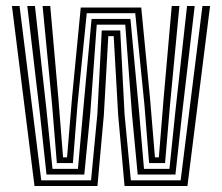

<svg xmlns="http://www.w3.org/2000/svg" viewBox="-20 -620 740 640"><path d="M95 0 19.8 -600H45.2L117.5 -19H283.5L304.5 -239L319.2 -518.5H380.8L395.2 -239L416.2 -19H582.2L654.8 -600H680.2L604.8 0H395.2L373.8 -237.2L359 -499.5H341L326.2 -237.2L304.8 0ZM135 -38.2 113.2 -239.8 71 -600H96.5L135 -253L155 -57.2H239.8L257.5 -254.5L285.2 -556.8H414.8L443 -254.5L460 -57.2H544.8L565 -252.5L603.5 -600H629L586.8 -239.2L564.8 -38.2H439L419.8 -240.8L397.5 -537.8H302.5L280.8 -241L261 -38.2ZM169.5 -76.5 153.8 -268.5 122 -600H147.5L174.5 -293.2L190.2 -95.5H203.5L220 -293.5L249.2 -595H450.8L480 -293.5L496.5 -95.5H509.5L525.5 -293L552.5 -600H578L546.5 -268L530.2 -76.5H477L461.5 -269.8L430.8 -576H269.2L238.2 -269.8L223 -76.5Z"/></svg>

Font: Big Shoulders Inline Display Thin ExtraBold
Style: Regular
Weight: 800
Version: Version 2.002